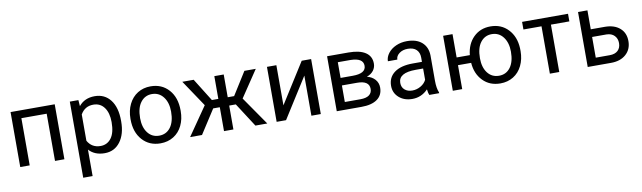

<svg xmlns="http://www.w3.org/2000/svg" viewBox="-42 -1076 6080 1817"><g transform="rotate(-10 2998.0 -167.5)"><path d="M500.5 0H410.2V-453.6H167V0H76.2V-528.3H500.5Z M1091.8 -258.3Q1091.8 -137.7 1036.6 -64Q981.4 9.8 887.2 9.8Q791 9.8 735.8 -51.3V203.1H645.5V-528.3H728L732.4 -469.7Q787.6 -538.1 885.7 -538.1Q981 -538.1 1036.4 -466.3Q1091.8 -394.5 1091.8 -266.6ZM1001.5 -268.6Q1001.5 -357.9 963.4 -409.7Q925.3 -461.4 858.9 -461.4Q776.9 -461.4 735.8 -388.7V-136.2Q776.4 -64 859.9 -64Q924.8 -64 963.1 -115.5Q1001.5 -167 1001.5 -268.6Z M1182.6 -269Q1182.6 -346.7 1213.1 -408.7Q1243.7 -470.7 1298.1 -504.4Q1352.5 -538.1 1422.4 -538.1Q1530.3 -538.1 1596.9 -463.4Q1663.6 -388.7 1663.6 -264.6V-258.3Q1663.6 -181.2 1634 -119.9Q1604.5 -58.6 1549.6 -24.4Q1494.6 9.8 1423.3 9.8Q1315.9 9.8 1249.3 -64.9Q1182.6 -139.6 1182.6 -262.7ZM1273.4 -258.3Q1273.4 -170.4 1314.2 -117.2Q1355 -64 1423.3 -64Q1492.2 -64 1532.7 -117.9Q1573.2 -171.9 1573.2 -269Q1573.2 -356 1532 -409.9Q1490.7 -463.9 1422.4 -463.9Q1355.5 -463.9 1314.5 -410.6Q1273.4 -357.4 1273.4 -258.3Z M2188 -229.5H2124.5V0H2034.2V-229.5H1970.7L1822.8 0H1708.5L1897.5 -273.4L1726.6 -528.3H1835.9L1972.2 -309.6H2034.2V-528.3H2124.5V-309.6H2186L2323.2 -528.3H2432.6L2261.2 -272.9L2450.2 0H2335.9Z M2874 -528.3H2964.4V0H2874V-385.3L2630.4 0H2540V-528.3H2630.4V-142.6Z M3117.7 0V-528.3H3323.7Q3429.2 -528.3 3485.6 -491.5Q3542 -454.6 3542 -383.3Q3542 -346.7 3520 -317.1Q3498 -287.6 3455.1 -272Q3502.9 -260.7 3532 -228Q3561 -195.3 3561 -149.9Q3561 -77.1 3507.6 -38.6Q3454.1 0 3356.4 0ZM3208 -231.9V-72.8H3357.4Q3414.1 -72.8 3442.1 -93.8Q3470.2 -114.7 3470.2 -152.8Q3470.2 -231.9 3354 -231.9ZM3208 -304.2H3324.7Q3451.7 -304.2 3451.7 -378.4Q3451.7 -452.6 3331.5 -455.1H3208Z M4006.8 0Q3999 -15.6 3994.1 -55.7Q3931.2 9.8 3843.8 9.8Q3765.6 9.8 3715.6 -34.4Q3665.5 -78.6 3665.5 -146.5Q3665.5 -229 3728.3 -274.7Q3791 -320.3 3904.8 -320.3H3992.7V-361.8Q3992.7 -409.2 3964.4 -437.3Q3936 -465.3 3880.9 -465.3Q3832.5 -465.3 3799.8 -440.9Q3767.1 -416.5 3767.1 -381.8H3676.3Q3676.3 -421.4 3704.3 -458.3Q3732.4 -495.1 3780.5 -516.6Q3828.6 -538.1 3886.2 -538.1Q3977.5 -538.1 4029.3 -492.4Q4081.1 -446.8 4083 -366.7V-123.5Q4083 -50.8 4101.6 -7.8V0ZM3856.9 -68.8Q3899.4 -68.8 3937.5 -90.8Q3975.6 -112.8 3992.7 -147.9V-256.3H3921.9Q3755.9 -256.3 3755.9 -159.2Q3755.9 -116.7 3784.2 -92.8Q3812.5 -68.8 3856.9 -68.8Z M4323.2 -304.2H4450.2Q4460.4 -409.7 4525.1 -473.9Q4589.8 -538.1 4688.5 -538.1Q4792 -538.1 4857.9 -468.3Q4923.8 -398.4 4929.2 -286.6L4929.7 -258.3Q4929.7 -181.2 4899.4 -119.1Q4869.1 -57.1 4814.5 -23.7Q4759.8 9.8 4689.5 9.8Q4587.4 9.8 4522.5 -56.9Q4457.5 -123.5 4449.7 -230H4323.2V0H4232.9V-528.3H4323.2ZM4539.1 -258.3Q4539.1 -170.4 4579.8 -117.2Q4620.6 -64 4689.5 -64Q4758.3 -64 4798.6 -118.2Q4838.9 -172.4 4838.9 -269Q4838.9 -355.5 4797.9 -409.7Q4756.8 -463.9 4688.5 -463.9Q4621.1 -463.9 4580.1 -410.6Q4539.1 -357.4 4539.1 -258.3Z M5433.1 -455.1H5255.9V0H5165.5V-455.1H4991.7V-528.3H5433.1Z M5619.6 -346.2H5756.8Q5846.7 -345.2 5898.9 -299.3Q5951.2 -253.4 5951.2 -174.8Q5951.2 -95.7 5897.5 -47.9Q5843.8 0 5752.9 0H5529.3V-528.3H5619.6ZM5619.6 -272.5V-73.7H5753.9Q5804.7 -73.7 5832.5 -99.9Q5860.4 -126 5860.4 -171.4Q5860.4 -215.3 5833.3 -243.4Q5806.2 -271.5 5757.3 -272.5Z"/></g></svg>

Font: SteelSelectRoboto
Style: Roboto-Regular
Weight: 400
Designer: Google
Version: Version 2.137; 2017